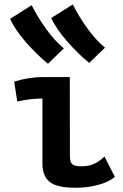

<svg xmlns="http://www.w3.org/2000/svg" viewBox="-20 -845 558 873"><path d="M270.5 -625 198.2 -555.2Q149.9 -593.8 98.9 -651.9Q47.9 -710 25.9 -759.3L124 -821.3Q151.9 -765.6 190.9 -711.7Q230 -657.7 270.5 -625ZM457.5 -628.4 385.7 -559.1Q337.4 -597.7 286.1 -656Q234.9 -714.4 212.9 -763.2L311 -824.7Q338.9 -769 377.9 -715.1Q417 -661.1 457.5 -628.4ZM172.9 -494.6H297.4Q297.4 -494.6 297.9 -133.8Q297.9 -108.9 308.3 -98.9Q318.8 -88.9 351.1 -88.9Q383.8 -88.9 407.7 -99.9Q431.6 -110.8 455.1 -133.3L502.4 -40.5Q472.7 -16.1 424.1 -3.7Q375.5 8.8 326.2 8.8Q252.4 8.8 218.3 -9.8Q172.9 -34.7 172.9 -100.6V-397Q117.7 -397 58.6 -383.3L44.4 -474.1Q113.3 -494.6 172.9 -494.6Z"/></svg>

Font: Fantasque Sans Mono
Style: Bold
Weight: 700
Monospace: yes
Designer: Jany Belluz
Version: Version 1.8.0 ; ttfautohint (v1.8.2)